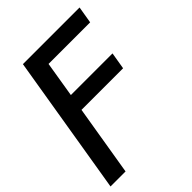

<svg xmlns="http://www.w3.org/2000/svg" viewBox="-220 -656 970 970"><g transform="rotate(-45 265.0 -171.0)"><path d="M-6.3 204.1 117.7 -545.9H522.5L507.3 -455.1H210L178.7 -264.2H476.1L460.9 -173.3H163.6L101.1 204.1Z"/></g></svg>

Font: Inter Medium
Style: Italic
Weight: 500
Italic angle: -9.3988°
Designer: Rasmus Andersson
Foundry: rsms
Version: Version 4.001;git-66647c0bb